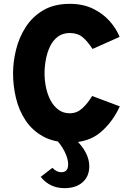

<svg xmlns="http://www.w3.org/2000/svg" viewBox="-20 -732 673 1000"><path d="M344 10Q261 10 204.2 -21.5Q147.5 -53 113 -105.2Q78.5 -157.5 63.2 -221.2Q48 -285 48 -350Q48 -409.5 63.5 -473Q79 -536.5 113.8 -590.8Q148.5 -645 205.2 -678.5Q262 -712 344 -712Q411.5 -712 463.2 -687.2Q515 -662.5 550.2 -623Q585.5 -583.5 603 -540L462 -477Q436 -517 410 -538.5Q384 -560 344 -560Q306.5 -560 281 -540.8Q255.5 -521.5 240.5 -490Q225.5 -458.5 218.8 -421.8Q212 -385 212 -350Q212 -314 219.5 -277.2Q227 -240.5 243 -210Q259 -179.5 284 -160.8Q309 -142 344 -142Q380 -142 408 -167.2Q436 -192.5 460 -232L604 -178Q566 -95.5 503.5 -42.8Q441 10 344 10ZM316 248Q239 248 192 189L253 142Q274.5 165 299 165Q335 165 335 124Q335 94.5 316.5 57.5Q298 20.5 268 -10H369Q445 61.5 445 134Q445 186.5 410.2 217.2Q375.5 248 316 248Z"/></svg>

Font: Overpass Black
Style: Regular
Weight: 900
Designer: Delve Withrington, Dave Bailey, Thomas Jockin
Foundry: Delve Fonts LLC
Version: Version 4.000; ttfautohint (v1.8.3)